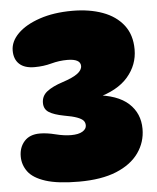

<svg xmlns="http://www.w3.org/2000/svg" viewBox="-51 -741 650 796"><g transform="rotate(-5 273.5 -343.0)"><path d="M279 -697Q350 -697 405 -677Q460 -657 491.5 -616.5Q523 -576 523 -515Q523 -451 480 -401Q437 -351 348 -328L343 -340Q436 -332 481.5 -290.5Q527 -249 527 -184Q527 -129 495.5 -84.5Q464 -40 402 -14.5Q340 11 246 11Q158 11 107 -5.5Q56 -22 35 -50.5Q14 -79 14 -114Q14 -152 36.5 -177Q59 -202 101 -202Q130 -202 165.5 -193Q201 -184 230 -184Q261 -184 277.5 -194Q294 -204 294 -219Q294 -231 287 -239Q280 -247 261.5 -254Q243 -261 208 -267Q166 -275 145.5 -288Q125 -301 125 -327Q125 -356 148 -374Q171 -392 214 -406Q257 -420 276.5 -434.5Q296 -449 296 -466Q296 -481 282 -488.5Q268 -496 241 -496Q207 -496 174 -487Q141 -478 104 -478Q62 -478 40.5 -498Q19 -518 19 -554Q19 -592 51.5 -624.5Q84 -657 143 -677Q202 -697 279 -697Z"/></g></svg>

Font: DynaPuff
Style: Bold
Weight: 700
Designer: Toshi Omagari, Jennifer Daniel
Foundry: Google Fonts
Version: Version 2.000